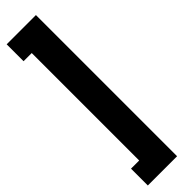

<svg xmlns="http://www.w3.org/2000/svg" viewBox="-342 -814 965 965"><g transform="rotate(-45 141.0 -331.5)"><path d="M6.8 -833H214.8V170.4H6.8V50.8H64.9V-712.9H6.8Z"/></g></svg>

Font: Vazirmatn FD NL Black
Style: Regular
Weight: 900
Designer: Saber Rastikerdar
Foundry: Saber Rastikerdar
Version: Version 33.003